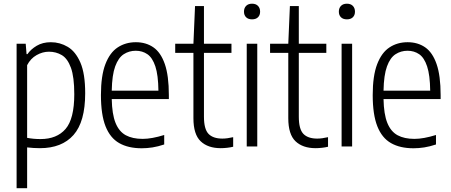

<svg xmlns="http://www.w3.org/2000/svg" viewBox="-20 -772 2378 1012"><path d="M67.5 220V-541.5H115.5L120 -486.5H124.5Q142 -512 173.5 -530.8Q205 -549.5 248 -549.5Q296 -549.5 337.2 -525Q378.5 -500.5 403.8 -442Q429 -383.5 429 -280.5Q429 -130 367.5 -60.5Q306 9 190.5 9Q158 9 123 5V220ZM193.5 -39Q279.5 -39 325.5 -92.2Q371.5 -145.5 371.5 -275Q371.5 -366.5 353.8 -415Q336 -463.5 305.8 -481.5Q275.5 -499.5 238 -499.5Q204.5 -499.5 172.8 -481.5Q141 -463.5 123 -428.5V-45.5Q155.5 -39 193.5 -39Z M727 9.5Q656 9.5 608.2 -17.8Q560.5 -45 536.2 -106.5Q512 -168 512 -271Q512 -372.5 535.5 -433.8Q559 -495 600.5 -522.2Q642 -549.5 696 -549.5Q749.5 -549.5 788.5 -522.5Q827.5 -495.5 848.8 -434.2Q870 -373 870 -270.5V-250H569Q570.5 -170 589 -124.2Q607.5 -78.5 643 -59.2Q678.5 -40 732 -40Q779.5 -40 845.5 -60.5V-10.5Q812.5 0.5 783.8 5Q755 9.5 727 9.5ZM695.5 -504.5Q660.5 -504.5 632.2 -486.2Q604 -468 587.2 -422.2Q570.5 -376.5 569 -294H815Q814 -376.5 798.8 -422.2Q783.5 -468 757 -486.2Q730.5 -504.5 695.5 -504.5Z M1143.5 9Q1076 9 1037.8 -27.2Q999.5 -63.5 999.5 -149V-493.5H903.5V-541.5H999.5L1008 -740H1055V-541.5H1200V-493.5H1055V-157Q1055 -91.5 1079 -66.5Q1103 -41.5 1152 -41.5Q1177 -41.5 1209 -49V1.5Q1194.5 5 1177 7Q1159.5 9 1143.5 9Z M1280.5 0V-541.5H1336V0ZM1308.5 -670Q1288.5 -670 1277.2 -681Q1266 -692 1266 -710.5Q1266 -729.5 1277.2 -741Q1288.5 -752.5 1308.5 -752.5Q1328.5 -752.5 1339.8 -741Q1351 -729.5 1351 -710.5Q1351 -692 1339.8 -681Q1328.5 -670 1308.5 -670Z M1643.5 9Q1576 9 1537.8 -27.2Q1499.5 -63.5 1499.5 -149V-493.5H1403.5V-541.5H1499.5L1508 -740H1555V-541.5H1700V-493.5H1555V-157Q1555 -91.5 1579 -66.5Q1603 -41.5 1652 -41.5Q1677 -41.5 1709 -49V1.5Q1694.5 5 1677 7Q1659.5 9 1643.5 9Z M1780.5 0V-541.5H1836V0ZM1808.5 -670Q1788.5 -670 1777.2 -681Q1766 -692 1766 -710.5Q1766 -729.5 1777.2 -741Q1788.5 -752.5 1808.5 -752.5Q1828.5 -752.5 1839.8 -741Q1851 -729.5 1851 -710.5Q1851 -692 1839.8 -681Q1828.5 -670 1808.5 -670Z M2159.5 9.5Q2088.5 9.5 2040.8 -17.8Q1993 -45 1968.8 -106.5Q1944.5 -168 1944.5 -271Q1944.5 -372.5 1968 -433.8Q1991.5 -495 2033 -522.2Q2074.5 -549.5 2128.5 -549.5Q2182 -549.5 2221 -522.5Q2260 -495.5 2281.2 -434.2Q2302.5 -373 2302.5 -270.5V-250H2001.5Q2003 -170 2021.5 -124.2Q2040 -78.5 2075.5 -59.2Q2111 -40 2164.5 -40Q2212 -40 2278 -60.5V-10.5Q2245 0.5 2216.2 5Q2187.5 9.5 2159.5 9.5ZM2128 -504.5Q2093 -504.5 2064.8 -486.2Q2036.5 -468 2019.8 -422.2Q2003 -376.5 2001.5 -294H2247.5Q2246.5 -376.5 2231.2 -422.2Q2216 -468 2189.5 -486.2Q2163 -504.5 2128 -504.5Z"/></svg>

Font: Encode Sans Condensed Light
Style: Regular
Weight: 300
Width: 3
Designer: Multiple Designers
Foundry: Impallari Type
Version: Version 3.000; ttfautohint (v1.8.3) -l 8 -r 50 -G 200 -x 14 